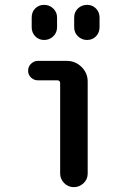

<svg xmlns="http://www.w3.org/2000/svg" viewBox="-20 -770 540 790"><path d="M135.7 -439.5Q120.1 -439.5 107.9 -450.7Q95.7 -461.9 95.7 -479Q95.7 -496.1 107.9 -507.8Q120.1 -519.5 135.7 -519.5H254.9Q290 -519.5 315.4 -494.6Q340.8 -469.7 340.8 -434.6V-55.7Q340.8 -32.2 323.7 -16.1Q306.6 0 283.7 0Q260.7 0 244.1 -16.6Q227.5 -33.2 227.5 -55.7V-427.7Q227.5 -438.5 216.8 -439.5ZM285.2 -698.2Q285.2 -720.7 300.8 -735.4Q316.4 -750 338.4 -750Q360.4 -750 375 -734.9Q389.6 -719.7 389.6 -698.2V-658.2Q389.6 -635.7 375 -620.6Q360.4 -605.5 338.4 -605.5Q316.4 -605.5 300.8 -620.6Q285.2 -635.7 285.2 -658.2ZM110.4 -698.2Q110.4 -720.7 125 -735.4Q139.6 -750 161.6 -750Q183.6 -750 199.2 -734.9Q214.8 -719.7 214.8 -698.2V-658.2Q214.8 -635.7 199.2 -620.6Q183.6 -605.5 161.6 -605.5Q139.6 -605.5 125 -620.6Q110.4 -635.7 110.4 -658.2Z"/></svg>

Font: Rounded-X Mgen+ 1mn medium
Style: Regular
Weight: 500
Designer: [Source Han Sans]
Ryoko NISHIZUKA  (kana & ideographs); Paul D. Hunt (Latin, Greek & Cyrillic); Wenlong ZHANG  (bopomofo
Version: Version 1.059.20150602